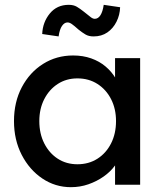

<svg xmlns="http://www.w3.org/2000/svg" viewBox="-20 -766 673 796"><path d="M38 -264Q38 -343 70.5 -404.5Q103 -466 158.5 -501Q214 -536 283 -536Q324 -536 358 -524Q392 -512 417.5 -490.5Q443 -469 459.5 -441Q476 -413 480 -381L457 -389V-525H561V0H457V-125L481 -132Q475 -105 456.5 -79.5Q438 -54 409.5 -34Q381 -14 346.5 -2Q312 10 274 10Q209 10 155.5 -26Q102 -62 70 -124Q38 -186 38 -264ZM461 -264Q461 -315 440.5 -355Q420 -395 384 -418Q348 -441 301 -441Q255 -441 219.5 -418Q184 -395 163.5 -355Q143 -315 143 -264Q143 -212 163.5 -171.5Q184 -131 219.5 -108Q255 -85 301 -85Q348 -85 384 -108Q420 -131 440.5 -171.5Q461 -212 461 -264ZM306 -643Q287 -660 277.5 -666.5Q268 -673 260 -673Q247 -673 237 -658.5Q227 -644 223 -615L155 -625Q157 -674 186.5 -710Q216 -746 265 -746Q285 -746 298.5 -738Q312 -730 327 -718Q347 -702 356 -695Q365 -688 373 -688Q387 -688 396.5 -703Q406 -718 410 -746L478 -736Q477 -704 463 -676Q449 -648 425 -631.5Q401 -615 368 -615Q348 -615 334.5 -623Q321 -631 306 -643Z"/></svg>

Font: Mach
Style: Regular
Weight: 400
Version: Version 1.002